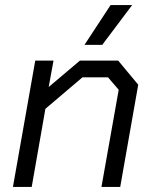

<svg xmlns="http://www.w3.org/2000/svg" viewBox="-20 -737 608 757"><path d="M119 -498H191L172 -394L295 -498H446L525 -403L454 0H380L448 -383L406 -432H305L159 -308L105 0H31ZM416 -717H501L383 -560H313Z"/></svg>

Font: Chakra Petch
Style: Italic
Weight: 400
Italic angle: -10°
Designer: Katatrad Aksorn Co.,Ltd.
Foundry: Cadson Demak Co.,Ltd.
Version: Version 1.000; ttfautohint (v1.6)